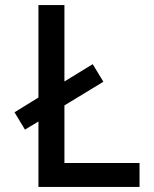

<svg xmlns="http://www.w3.org/2000/svg" viewBox="-20 -734 603 754"><path d="M131 0H528V-94H233V-320L386 -413L344 -482L233 -414V-714H131V-351L37 -293L78 -225L131 -257Z"/></svg>

Font: Noto Sans Mono SemiCondensed Medium
Style: Regular
Weight: 500
Width: 4
Designer: Monotype Design Team
Foundry: Monotype Imaging Inc.
Version: Version 2.014